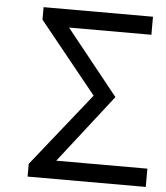

<svg xmlns="http://www.w3.org/2000/svg" viewBox="-52 -780 714 827"><g transform="rotate(5 304.5 -366.5)"><path d="M98 0V-55L351 -372L103 -679V-733H576V-655H220L445 -374L215 -79H609V0Z"/></g></svg>

Font: Source Han Sans Regular
Style: Regular
Weight: 400
Designer: Ryoko NISHIZUKA  (kana & ideographs); Paul D. Hunt (Latin, Greek & Cyrillic); Wenlong ZHANG  (bopomofo); Sandoll Communi
Foundry: Adobe Systems Incorporated
Version: Version 1.00 January 18, 2024, initial release